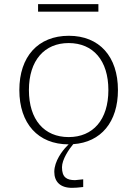

<svg xmlns="http://www.w3.org/2000/svg" viewBox="-20 -683 660 923"><path d="M119 -250C119 -393 194 -476 310 -476C428 -476 501 -392 501 -250C501 -107 427 -24 310 -24C193 -24 119 -107 119 -250ZM380 179 341 183C300 183 278 169 278 121C278 84 311 35 332 10C466 1 547 -97 547 -250C547 -411 458 -511 311 -511C163 -511 73 -411 73 -250C73 -89 163 11 310 11L302 19C280 41 241 92 241 143C241 190 269 220 326 220C336 220 359 219 380 216ZM453 -663H163V-627H453Z"/></svg>

Font: Perun ExtraLight
Style: Regular
Weight: 200
Foundry: Copyright (c) Stefan Peev, Context Ltd, 2016
Version: Version 1.089